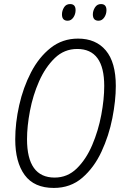

<svg xmlns="http://www.w3.org/2000/svg" viewBox="-20 -915 612 945"><path d="M245 10Q327 10 385 -40Q443 -90 479.5 -168.5Q516 -247 533 -333.5Q550 -420 550 -492Q550 -608 501 -666.5Q452 -725 364 -725Q287 -725 229 -679Q171 -633 132.5 -558.5Q94 -484 74.5 -397Q55 -310 55 -229Q55 -117 101.5 -53.5Q148 10 245 10ZM249 -41Q113 -41 113 -230Q113 -293 127.5 -369.5Q142 -446 172.5 -515Q203 -584 249.5 -629Q296 -674 360 -674Q493 -674 493 -492Q493 -427 478.5 -349.5Q464 -272 434 -201.5Q404 -131 358 -86Q312 -41 249 -41ZM313 -813Q330 -813 341 -829Q352 -845 352 -865Q352 -895 325 -895Q305 -895 295 -878.5Q285 -862 285 -844Q285 -813 313 -813ZM465 -813Q482 -813 493 -829Q504 -845 504 -865Q504 -895 477 -895Q458 -895 447.5 -878.5Q437 -862 437 -844Q437 -813 465 -813Z"/></svg>

Font: Noto Sans Display SemiCondensed Light
Style: Italic
Weight: 300
Width: 4
Italic angle: -12°
Designer: Monotype Design Team
Foundry: Monotype Imaging Inc.
Version: Version 1.900